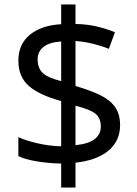

<svg xmlns="http://www.w3.org/2000/svg" viewBox="-20 -779 612 857"><path d="M253 -49Q198 -50 146 -58.5Q94 -67 62 -82V-167Q96 -151 149 -139Q202 -127 253 -126V-328Q154 -355 108 -396Q62 -437 62 -508Q62 -582 113.5 -624Q165 -666 253 -671V-759H317V-672Q370 -671 413.5 -660.5Q457 -650 493 -635L466 -561Q434 -574 395.5 -583.5Q357 -593 317 -596V-395Q383 -376 427 -354.5Q471 -333 493.5 -301.5Q516 -270 516 -220Q516 -150 464 -106.5Q412 -63 317 -53V58H253ZM253 -594Q199 -590 173.5 -569Q148 -548 148 -515Q148 -475 170.5 -453.5Q193 -432 253 -417ZM317 -131Q376 -137 403 -158.5Q430 -180 430 -214Q430 -252 406 -271.5Q382 -291 317 -307Z"/></svg>

Font: Noto Sans Kharoshthi
Style: Regular
Weight: 400
Designer: Monotype Design Team
Foundry: Monotype Imaging Inc.
Version: Version 2.004; ttfautohint (v1.8.4.7-5d5b)